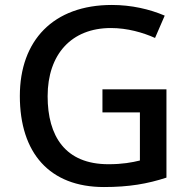

<svg xmlns="http://www.w3.org/2000/svg" viewBox="-20 -744 767 774"><path d="M393 -384V-291H544V-97C511 -89 474 -82 417 -82C243 -82 172 -195 172 -356C172 -525 268 -631 427 -631C493 -631 556 -613 605 -591L644 -681C583 -707 510 -724 431 -724C195 -724 60 -581 60 -357C60 -127 180 10 399 10C500 10 575 -3 651 -28V-384Z"/></svg>

Font: Noto Sans Devanagari UI Medium
Style: Regular
Weight: 500
Designer: Jelle Bosma - Monotype Design Team
Foundry: Monotype Imaging Inc.
Version: Version 2.004